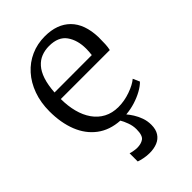

<svg xmlns="http://www.w3.org/2000/svg" viewBox="-238 -659 984 984"><g transform="rotate(-45 254.0 -167.0)"><path d="M242 234.5Q222 234.5 201.5 230.5Q181 226.5 168 221.5V162.5Q178.5 166 192.8 168.2Q207 170.5 215 170.5Q244 170.5 262.2 157.8Q280.5 145 280.5 100Q280.5 74.5 271.2 49.8Q262 25 253 10.5Q180 6 130 -31.8Q80 -69.5 54.8 -133.2Q29.5 -197 29.5 -279.5Q29.5 -344 48.8 -397.2Q68 -450.5 102.5 -489Q137 -527.5 183.5 -548.2Q230 -569 285 -569Q373.5 -569 423.5 -518.8Q473.5 -468.5 476.5 -371.5Q476.5 -343 475.5 -321.5Q474.5 -300 470.5 -283.5H115.5Q115.5 -233 126.8 -189.8Q138 -146.5 160.8 -114Q183.5 -81.5 217.5 -63.5Q251.5 -45.5 296 -45.5Q339 -45.5 382.8 -61Q426.5 -76.5 449.5 -96.5L465.5 -60Q449 -43 422.2 -28.2Q395.5 -13.5 363.5 -3.5Q331.5 6.5 297 9.5Q308 22 320.5 41.8Q333 61.5 341.8 86Q350.5 110.5 350.5 138Q350.5 171.5 336.5 193Q322.5 214.5 298 224.5Q273.5 234.5 242 234.5ZM116.5 -330 387 -330.5Q388.5 -338.5 389.2 -352Q390 -365.5 390 -374.5Q390 -436 361 -477.2Q332 -518.5 265 -518.5Q235 -518.5 209.2 -508.5Q183.5 -498.5 163.8 -476.2Q144 -454 132 -418Q120 -382 116.5 -330Z"/></g></svg>

Font: Merriweather 20pt Light
Style: Regular
Weight: 300
Version: Version 2.100